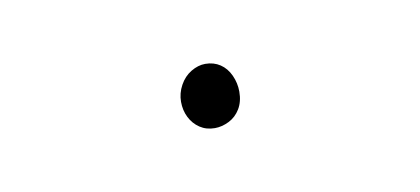

<svg xmlns="http://www.w3.org/2000/svg" viewBox="-25 -394 291 133"><g transform="rotate(-10 120.5 -327.5)"><path d="M100 -327Q100 -333 103 -338.5Q106 -344 111 -347Q116 -350 121 -350Q127 -350 131.5 -347Q136 -344 138.5 -338.5Q141 -333 141 -327Q141 -320 138 -315Q135 -310 130 -307.5Q125 -305 120 -305Q114 -305 109.5 -308Q105 -311 102.5 -316Q100 -321 100 -327Z"/></g></svg>

Font: TMT Limkin
Style: Regular
Weight: 400
Designer: Gabriel Drozdov
Version: Version 1.000;Glyphs 3.1.2 (3151)